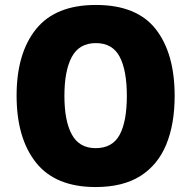

<svg xmlns="http://www.w3.org/2000/svg" viewBox="-20 -745 772 775"><path d="M685 -358Q685 -244 651 -161.5Q617 -79 546.5 -34.5Q476 10 366 10Q204 10 125.5 -88.5Q47 -187 47 -359Q47 -530 125.5 -627.5Q204 -725 367 -725Q532 -725 608.5 -627.5Q685 -530 685 -358ZM240 -358Q240 -257 270 -202Q300 -147 366 -147Q434 -147 463 -201Q492 -255 492 -358Q492 -461 463 -516Q434 -571 367 -571Q300 -571 270 -515.5Q240 -460 240 -358Z"/></svg>

Font: Noto Sans Ethiopic SemiCondensed Black
Style: Regular
Weight: 900
Width: 4
Designer: Monotype Design Team
Foundry: Monotype Imaging Inc.
Version: Version 2.102; ttfautohint (v1.8.4.7-5d5b)